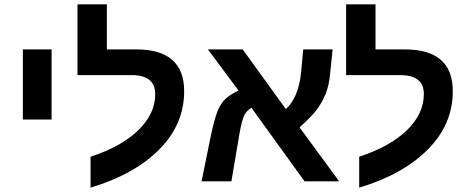

<svg xmlns="http://www.w3.org/2000/svg" viewBox="-20 -833 2148 882"><path d="M85 -284V-606H217V-284Z M396 29V-113Q537 -159 615 -234.5Q693 -310 693 -401Q693 -488 584 -488H336V-813H471V-606H606Q826 -606 826 -414Q826 -262 712 -147Q597 -31 396 29Z M1076 -417 935 -606H1095L1293 -332Q1351 -384 1363 -499L1373 -606H1508L1496 -490Q1492 -443 1476 -402Q1460 -363 1436 -330Q1410 -296 1356 -248L1538 0H1379L1135 -338Q1108 -322 1098 -294Q1086 -261 1073 -177L1043 0H906L947 -202Q964 -283 979 -322Q994 -358 1015.5 -378.5Q1037 -399 1076 -417Z M1630 29V-113Q1771 -159 1849 -234.5Q1927 -310 1927 -401Q1927 -488 1818 -488H1570V-813H1705V-606H1840Q2060 -606 2060 -414Q2060 -262 1946 -147Q1831 -31 1630 29Z"/></svg>

Font: Libra Sans
Style: Bold
Weight: 700
Foundry: Context Ltd
Version: Version 1.000